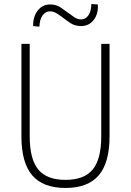

<svg xmlns="http://www.w3.org/2000/svg" viewBox="-20 -922 648 950"><path d="M304 8Q193 8 139.5 -54.5Q86 -117 86 -247V-705H127V-248Q127 -134 169.5 -83Q212 -32 304 -32Q396 -32 438.5 -83Q481 -134 481 -248V-705H522V-247Q522 -117 468.5 -54.5Q415 8 304 8ZM175 -790 144 -793Q143 -839 166.5 -869.5Q190 -900 228 -900Q258 -900 280 -885Q302 -870 318 -858Q331 -848 347.5 -837Q364 -826 381 -826Q404 -826 418 -847Q432 -868 432 -902L464 -900Q467 -853 443.5 -823Q420 -793 381 -793Q351 -793 329 -807.5Q307 -822 292 -834Q279 -844 262 -855Q245 -866 227 -866Q205 -866 190.5 -845.5Q176 -825 175 -790Z"/></svg>

Font: Nunito Sans 10pt Condensed ExtraLight
Style: Regular
Weight: 250
Width: 3
Designer: Vernon Adams
Foundry: Vernon Adams
Version: Version 3.101;gftools[0.9.27]